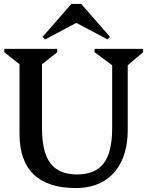

<svg xmlns="http://www.w3.org/2000/svg" viewBox="-20 -938 748 974"><path d="M549 -607 460 -673V-690H706V-673L628 -607V-281Q628 -187 596.5 -120.5Q565 -54 506 -19Q447 16 364 16Q223 16 151 -53Q79 -122 79 -259V-612L2 -673V-690H270V-673L193 -612V-287Q193 -166 236 -109.5Q279 -53 371 -53Q463 -53 506 -109.5Q549 -166 549 -287ZM209 -738 196 -751 342 -918H392L538 -751L526 -738L361 -825H373Z"/></svg>

Font: Platypi Light
Style: Regular
Weight: 400
Version: Version 1.200